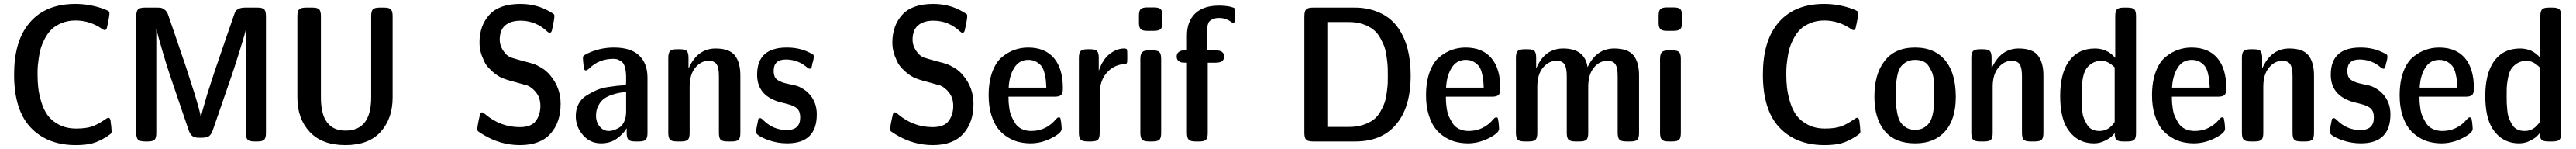

<svg xmlns="http://www.w3.org/2000/svg" viewBox="-20 -733 13365 772"><path d="M53.2 -347.2Q53.2 -513.2 126 -606Q209 -712.9 371.1 -712.9Q449.2 -712.9 522.9 -685.1Q540 -678.2 543.9 -675Q547.9 -671.9 547.9 -665Q547.9 -647 535.2 -590.8Q532.2 -576.7 522.9 -577.1Q518.1 -577.1 508.8 -584Q445.8 -627 372.1 -627Q332 -627 299.6 -613.5Q267.1 -600.1 247.1 -580.6Q227.1 -561 211.9 -531.5Q196.8 -502 190.4 -478.5Q184.1 -455.1 179.9 -423.6Q175.8 -392.1 175.3 -378.7Q174.8 -365.2 174.8 -347.2Q174.8 -311 178.5 -278.6Q182.1 -246.1 194.1 -205.6Q206.1 -165 227.1 -136Q248 -106.9 286.1 -86.9Q324.2 -66.9 375 -66.9Q425.8 -66.9 456.8 -77.4Q487.8 -87.9 524.9 -113.8Q537.1 -122.6 542 -123Q549.8 -123 553.2 -110.8Q559.1 -68.8 559.1 -50.8Q559.1 -44.9 556.2 -41.5Q553.2 -38.1 537.1 -26.9Q495.1 0 460.4 9.5Q425.8 19 373 19Q224.1 19 137.2 -74.2Q53.2 -165 53.2 -347.2Z M687 -44.9V-648.9Q687 -675.8 696.5 -684.8Q706.1 -693.8 731.9 -693.8H793.9Q808.1 -693.8 815.9 -692.4Q823.7 -690.9 835.4 -681.9Q847.2 -672.9 853 -654.8L942.9 -392.1L986.8 -255.9Q1017.6 -156.7 1022 -126H1022.9Q1025.9 -147 1056.2 -248L1096.2 -371.1L1192.9 -651.9Q1197.8 -667 1201.9 -674.1Q1206.1 -681.2 1218.5 -687.5Q1231 -693.8 1252 -693.8H1315.9Q1342.8 -693.8 1351.3 -684.3Q1359.9 -674.8 1359.9 -649.9V-43.9Q1359.9 -18.1 1350.8 -9Q1341.8 0 1315.9 0H1299.8Q1272.9 0 1264.4 -9.5Q1255.9 -19 1255.9 -43.9V-584Q1255.9 -571.8 1221.4 -462.9Q1187 -354 1181.2 -338.9L1085 -61Q1076.2 -35.2 1064 -27.1Q1051.8 -19 1022 -19Q1009.8 -19 1002.9 -19.5Q996.1 -20 986.6 -23.4Q977.1 -26.9 970.5 -35.4Q963.9 -43.9 959 -58.1L869.1 -321.8Q846.2 -387.7 827.1 -454.1Q794.9 -562 792 -584H791V-43.9Q791 -18.1 782 -9Q772.9 0 747.1 0H731.9Q705.1 0 696 -9.5Q687 -19 687 -44.9Z M1522.9 -228V-648.9Q1522.9 -675.8 1532.5 -684.8Q1542 -693.8 1567.9 -693.8H1601.1Q1627.9 -693.8 1636.5 -684.3Q1645 -674.8 1645 -649.9V-227.1Q1645 -56.2 1772.9 -56.2Q1905.8 -56.2 1905.8 -228V-649.9Q1905.8 -675.8 1914.8 -684.8Q1923.8 -693.8 1949.7 -693.8H1972.7Q1999.5 -693.8 2008.3 -684.3Q2017.1 -674.8 2017.1 -649.9V-228Q2017.1 -119.1 1955.1 -50Q1893.1 19 1772 19Q1650.9 19 1586.9 -49.6Q1522.9 -118.2 1522.9 -228Z M2456.5 -63Q2456.5 -81.1 2469.7 -137.2Q2472.7 -151.4 2481.4 -150.9Q2486.3 -150.9 2497.6 -141.1Q2576.7 -74.2 2676.8 -74.2Q2736.8 -74.2 2760.3 -106.7Q2783.7 -139.2 2783.7 -184.1Q2783.7 -224.1 2763.2 -251.5Q2742.7 -278.8 2716.3 -290Q2713.4 -291 2701.9 -293.9Q2690.4 -296.9 2675 -301.5Q2659.7 -306.2 2651.4 -308.1Q2602.5 -320.3 2576.7 -332.8Q2550.8 -345.2 2518.6 -377.9Q2511.7 -384.8 2502.7 -397Q2493.7 -409.2 2480.7 -442.6Q2467.8 -476.1 2467.8 -512.2Q2467.8 -600.1 2519 -656.5Q2570.3 -712.9 2679.7 -712.9Q2764.6 -712.9 2832.5 -672.9Q2849.6 -663.1 2853 -660.2Q2856.4 -657.2 2856.4 -650.9Q2856.4 -632.8 2843.8 -577.1Q2840.8 -563 2831.5 -563Q2826.7 -563 2819.3 -569.8Q2759.3 -626 2680.7 -626Q2630.9 -626 2601.8 -602.1Q2572.8 -578.1 2572.8 -526.9Q2572.8 -487.8 2605.5 -452.1Q2617.7 -439.9 2633.1 -434.6Q2648.4 -429.2 2696.8 -416Q2731.9 -407.2 2748.8 -401.6Q2765.6 -396 2790.5 -381.1Q2815.4 -366.2 2834.5 -342.8Q2888.7 -278.8 2888.7 -194.8Q2888.7 -98.6 2835.7 -39.8Q2782.7 19 2677.7 19Q2575.7 19 2485.4 -36.1Q2464.4 -49.3 2460.4 -52.7Q2456.5 -56.2 2456.5 -63Z M2967.3 -131.8Q2967.3 -167 2981.9 -194.6Q2996.6 -222.2 3023.4 -238.5Q3050.3 -254.9 3075.4 -265.9Q3100.6 -276.9 3134.5 -282Q3168.5 -287.1 3183.3 -288.6Q3198.2 -290 3217.3 -291Q3225.1 -292 3226.8 -294.4Q3228.5 -296.9 3228.5 -310.1V-330.1Q3228.5 -364.3 3221.9 -386.2Q3215.3 -408.2 3202.4 -416Q3189.5 -423.8 3181.4 -426Q3173.3 -428.2 3161.6 -428.2Q3087.4 -428.2 3036.6 -377.9Q3025.4 -368.2 3020.5 -368.2Q3013.7 -368.2 3011.5 -373.5Q3009.3 -378.9 3007.3 -397Q3004.4 -420.9 3004.4 -433.1Q3004.4 -440.9 3008.3 -444.6Q3012.2 -448.2 3028.3 -456.1Q3092.3 -486.8 3165.5 -486.8Q3253.4 -486.8 3296.4 -445.3Q3339.4 -403.8 3339.4 -331.1V-43.9Q3339.4 -18.1 3330.3 -9Q3321.3 0 3295.4 0H3275.4Q3248.5 0 3240 -9.5Q3231.4 -19 3231.4 -43.9V-68.8Q3215.3 -40 3180.9 -15.1Q3146.5 9.8 3098.6 9.8Q3041.5 9.8 3004.4 -33Q2967.3 -75.7 2967.3 -131.8ZM3072.3 -133.8Q3072.3 -100.6 3091.3 -77.4Q3110.4 -54.2 3139.6 -54.2Q3149.4 -54.2 3161.4 -57.6Q3173.3 -61 3189.9 -70.1Q3206.5 -79.1 3217.5 -101.1Q3228.5 -123 3228.5 -154.8V-255.9Q3210.4 -254.9 3193.4 -252Q3176.3 -249 3152.8 -241Q3129.4 -232.9 3112.8 -220.5Q3096.2 -208 3084.2 -185.3Q3072.3 -162.6 3072.3 -133.8Z M3447.3 -44.9V-433.1Q3447.3 -460 3456.8 -469Q3466.3 -478 3492.2 -478H3508.3Q3535.2 -478 3543.7 -468.5Q3552.2 -459 3552.2 -434.1V-379.9H3553.2Q3599.1 -481.9 3692.9 -481.9Q3764.6 -481.9 3793 -445.6Q3821.3 -409.2 3821.3 -341.8V-43.9Q3821.3 -18.1 3812.3 -9Q3803.2 0 3776.9 0H3753.9Q3727.1 0 3718.5 -9.5Q3710 -19 3710 -43.9V-337.9Q3710 -380.9 3698.5 -399.4Q3687 -418 3656.2 -418Q3617.2 -418 3587.6 -382.6Q3558.1 -347.2 3558.1 -283.2V-43.9Q3558.1 -18.1 3549.1 -9Q3540 0 3514.2 0H3492.2Q3465.3 0 3456.3 -9.5Q3447.3 -19 3447.3 -44.9Z M3901.9 -49.8Q3901.9 -52.7 3907 -78.9Q3912.1 -105 3913.1 -108.9Q3913.1 -121.1 3923.8 -121.1Q3929.7 -121.1 3939.9 -110.8Q3991.7 -59.1 4061.8 -59.1Q4131.8 -59.1 4131.8 -124Q4131.8 -144 4125.5 -157.5Q4119.1 -170.9 4104.5 -179Q4089.8 -187 4079.8 -189.9Q4069.8 -192.9 4049.8 -198.2Q3907.7 -227.1 3908.2 -346.2Q3908.2 -486.8 4062 -486.8Q4062.5 -486.8 4063 -486.8Q4128.9 -486.8 4181.2 -460Q4196.3 -453.1 4199.2 -450Q4202.1 -446.8 4202.1 -440.9Q4202.1 -424.8 4194.8 -403.8Q4191.9 -385.7 4189.5 -381.3Q4187 -377 4181.2 -377Q4176.3 -377 4169.9 -381.8Q4121.1 -424.8 4057.1 -424.8Q3994.1 -424.8 3994.1 -366.2Q3994.1 -348.1 3999.5 -335.7Q4004.9 -323.2 4019 -315.7Q4033.2 -308.1 4043 -304.9Q4052.7 -301.8 4075.2 -296.9Q4100.1 -292 4113.5 -288.1Q4127 -284.2 4146 -272.7Q4165 -261.2 4181.2 -243.2Q4218.3 -200.2 4217.8 -140.1Q4217.8 9.8 4064 9.8Q4014.2 9.8 3966.8 -6.8Q3901.9 -30.8 3901.9 -49.8Z M4598.6 -63Q4598.6 -81.1 4611.8 -137.2Q4614.7 -151.4 4623.5 -150.9Q4628.4 -150.9 4639.6 -141.1Q4718.8 -74.2 4818.8 -74.2Q4878.9 -74.2 4902.3 -106.7Q4925.8 -139.2 4925.8 -184.1Q4925.8 -224.1 4905.3 -251.5Q4884.8 -278.8 4858.4 -290Q4855.5 -291 4844 -293.9Q4832.5 -296.9 4817.1 -301.5Q4801.8 -306.2 4793.5 -308.1Q4744.6 -320.3 4718.8 -332.8Q4692.9 -345.2 4660.6 -377.9Q4653.8 -384.8 4644.8 -397Q4635.7 -409.2 4622.8 -442.6Q4609.9 -476.1 4609.9 -512.2Q4609.9 -600.1 4661.1 -656.5Q4712.4 -712.9 4821.8 -712.9Q4906.7 -712.9 4974.6 -672.9Q4991.7 -663.1 4995.1 -660.2Q4998.5 -657.2 4998.5 -650.9Q4998.5 -632.8 4985.8 -577.1Q4982.9 -563 4973.6 -563Q4968.8 -563 4961.4 -569.8Q4901.4 -626 4822.8 -626Q4772.9 -626 4743.9 -602.1Q4714.8 -578.1 4714.8 -526.9Q4714.8 -487.8 4747.6 -452.1Q4759.8 -439.9 4775.1 -434.6Q4790.5 -429.2 4838.9 -416Q4874 -407.2 4890.9 -401.6Q4907.7 -396 4932.6 -381.1Q4957.5 -366.2 4976.6 -342.8Q5030.8 -278.8 5030.8 -194.8Q5030.8 -98.6 4977.8 -39.8Q4924.8 19 4819.8 19Q4717.8 19 4627.4 -36.1Q4606.4 -49.3 4602.5 -52.7Q4598.6 -56.2 4598.6 -63Z M5109.4 -238.8Q5109.4 -308.6 5128.4 -360.4Q5147.5 -412.1 5179.4 -438Q5211.4 -463.9 5244.9 -475.3Q5278.3 -486.8 5314.5 -486.8Q5401.4 -486.8 5448 -432.4Q5494.6 -377.9 5494.6 -274.9Q5494.6 -249 5485.1 -240.5Q5475.6 -231.9 5450.7 -231.9H5212.4Q5212.4 -218.8 5212.9 -207.8Q5213.4 -196.8 5216.6 -172.9Q5219.7 -148.9 5227.5 -130.9Q5235.4 -112.8 5247.3 -94Q5259.3 -75.2 5281 -64.7Q5302.7 -54.2 5330.6 -54.2Q5407.7 -54.2 5459.5 -116.2Q5467.3 -125 5472.7 -125Q5479.5 -125 5481 -122.1Q5482.4 -119.1 5484.4 -105Q5485.4 -102.1 5485.4 -101.1Q5488.3 -74.2 5488.3 -64.9Q5488.3 -42 5425.3 -12.2Q5376.5 9.8 5326.7 9.8Q5295.9 9.8 5266.6 2.9Q5237.3 -3.9 5208 -22Q5178.7 -40 5157.7 -67.1Q5136.7 -94.2 5123 -138.4Q5109.4 -182.6 5109.4 -238.8ZM5213.4 -278.8H5408.7Q5407.7 -300.8 5406.5 -314.5Q5405.3 -328.1 5399.9 -351.1Q5394.5 -374 5385.5 -387.5Q5376.5 -400.9 5358.4 -411.9Q5340.3 -422.9 5315.4 -422.9Q5267.6 -422.9 5241.9 -381.3Q5216.3 -339.8 5213.4 -278.8Z M5577.6 -44.9V-433.1Q5577.6 -460 5587.2 -469Q5596.7 -478 5622.6 -478H5636.7Q5663.6 -478 5672.1 -468.5Q5680.7 -459 5680.7 -434.1V-368.2H5681.6Q5701.7 -426.3 5738 -454.1Q5774.4 -481.9 5812.5 -481.9Q5823.7 -481.9 5826.2 -477.5Q5828.6 -473.1 5828.6 -456.1V-426.8Q5828.6 -408.7 5825.9 -405.3Q5823.2 -401.9 5810.5 -400.9Q5756.3 -396 5720.9 -354.5Q5685.5 -313 5685.5 -246.1V-43.9Q5685.5 -18.1 5676.5 -9Q5667.5 0 5641.6 0H5622.6Q5595.7 0 5586.7 -9.5Q5577.6 -19 5577.6 -44.9Z M5889.2 -615.2V-652.8Q5889.2 -677.7 5898.7 -686.3Q5908.2 -694.8 5933.1 -694.8H5966.3Q5993.2 -694.8 6002.2 -685.3Q6011.2 -675.8 6011.2 -647.9V-620.1Q6011.2 -591.3 6001.7 -582.3Q5992.2 -573.2 5966.3 -573.2H5933.1Q5906.2 -573.2 5897.7 -582.8Q5889.2 -592.3 5889.2 -615.2ZM5896.5 -44.9V-426.8Q5896.5 -453.6 5906 -462.9Q5915.5 -472.2 5941.4 -472.2H5960.4Q5987.3 -472.2 5995.8 -462.6Q6004.4 -453.1 6004.4 -428.2V-43.9Q6004.4 -18.1 5995.4 -9Q5986.3 0 5960.4 0H5941.4Q5914.6 0 5905.5 -9.5Q5896.5 -19 5896.5 -44.9Z M6138.2 -472.2V-548.8Q6138.2 -622.1 6180.7 -663.1Q6223.1 -704.1 6304.2 -704.1Q6334 -704.1 6359.9 -699.2Q6380.9 -694.3 6385 -690.2Q6389.2 -686 6389.2 -668V-640.1Q6389.2 -615.2 6377.9 -615.2Q6373 -615.2 6365.2 -621.1Q6339.4 -640.1 6304.2 -640.1Q6287.1 -640.1 6274.7 -635Q6262.2 -629.9 6256.1 -624Q6250 -618.2 6247.1 -607.7Q6244.1 -597.2 6243.7 -590.6Q6243.2 -584 6243.2 -574.2V-472.2H6287.1Q6331.1 -472.2 6331.1 -440.2Q6331.1 -408.2 6287.1 -408.2H6246.1V-43.9Q6246.1 -18.1 6237.1 -9Q6228 0 6202.1 0H6183.1Q6156.2 0 6147.2 -9.5Q6138.2 -19 6138.2 -44.9V-408.2Q6121.1 -408.2 6112.5 -409.2Q6104 -410.2 6094.5 -417.5Q6085 -424.8 6085 -439.9Q6085 -455.1 6094.5 -462.6Q6104 -470.2 6113 -471.2Q6122.1 -472.2 6138.2 -472.2Z M6747.6 -44.9V-648.9Q6747.6 -675.8 6757.1 -684.8Q6766.6 -693.8 6792.5 -693.8H7010.7Q7079.6 -693.8 7139.2 -667Q7198.7 -640.1 7235.4 -586.9Q7299.3 -495.1 7299.3 -341.8Q7299.3 -173.8 7220.7 -85Q7147.5 0 7011.7 0H6792.5Q6765.6 0 6756.6 -9.5Q6747.6 -19 6747.6 -44.9ZM6866.7 -75.2H6978.5Q7020.5 -75.2 7053.5 -86.2Q7086.4 -97.2 7106.9 -113Q7127.4 -128.9 7142.6 -155.5Q7157.7 -182.1 7164.6 -203.1Q7171.4 -224.1 7175.5 -255.1Q7179.7 -286.1 7180.2 -301.5Q7180.7 -316.9 7180.7 -342Q7180.7 -367.2 7180.2 -383.1Q7179.7 -398.9 7175.5 -431.4Q7171.4 -463.9 7164.6 -485.4Q7157.7 -506.8 7142.6 -534.4Q7127.4 -562 7106.4 -579.1Q7085.4 -596.2 7052.5 -607.7Q7019.5 -619.1 6977.5 -619.1H6866.7Z M7378.9 -238.8Q7378.9 -308.6 7397.9 -360.4Q7417 -412.1 7449 -438Q7481 -463.9 7514.4 -475.3Q7547.9 -486.8 7584 -486.8Q7670.9 -486.8 7717.5 -432.4Q7764.2 -377.9 7764.2 -274.9Q7764.2 -249 7754.6 -240.5Q7745.1 -231.9 7720.2 -231.9H7481.9Q7481.9 -218.8 7482.4 -207.8Q7482.9 -196.8 7486.1 -172.9Q7489.3 -148.9 7497.1 -130.9Q7504.9 -112.8 7516.8 -94Q7528.8 -75.2 7550.5 -64.7Q7572.3 -54.2 7600.1 -54.2Q7677.2 -54.2 7729 -116.2Q7736.8 -125 7742.2 -125Q7749 -125 7750.5 -122.1Q7752 -119.1 7753.9 -105Q7754.9 -102.1 7754.9 -101.1Q7757.8 -74.2 7757.8 -64.9Q7757.8 -42 7694.8 -12.2Q7646 9.8 7596.2 9.8Q7565.4 9.8 7536.1 2.9Q7506.8 -3.9 7477.5 -22Q7448.2 -40 7427.2 -67.1Q7406.2 -94.2 7392.6 -138.4Q7378.9 -182.6 7378.9 -238.8ZM7482.9 -278.8H7678.2Q7677.2 -300.8 7676 -314.5Q7674.8 -328.1 7669.4 -351.1Q7664.1 -374 7655 -387.5Q7646 -400.9 7627.9 -411.9Q7609.9 -422.9 7585 -422.9Q7537.1 -422.9 7511.5 -381.3Q7485.8 -339.8 7482.9 -278.8Z M7845.2 -44.9V-433.1Q7845.2 -460 7854.7 -469Q7864.3 -478 7890.1 -478H7906.2Q7933.1 -478 7941.7 -468.5Q7950.2 -459 7950.2 -434.1V-380.9L7951.2 -379.9Q7994.1 -481.9 8090.8 -481.9Q8202.6 -481.9 8216.8 -384.8Q8262.7 -481.9 8355 -481.9Q8425.8 -481.9 8454.8 -446.5Q8483.9 -411.1 8483.9 -341.8V-43.9Q8483.9 -18.1 8474.9 -9Q8465.8 0 8439.9 0H8418Q8391.1 0 8382.1 -9.5Q8373 -19 8373 -44.9V-337.9Q8373 -380.9 8361.6 -399.4Q8350.1 -418 8318.8 -418Q8278.8 -418 8249.5 -382.6Q8220.2 -347.2 8220.2 -283.2V-43.9Q8220.2 -18.1 8211.2 -9Q8202.1 0 8175.8 0H8153.8Q8127 0 8117.9 -9.5Q8108.9 -19 8108.9 -44.9V-337.9Q8108.9 -380.9 8097.4 -399.4Q8085.9 -418 8055.2 -418Q8015.1 -418 7985.6 -382.6Q7956.1 -347.2 7956.1 -283.2V-43.9Q7956.1 -18.1 7947 -9Q7938 0 7912.1 0H7890.1Q7863.3 0 7854.2 -9.5Q7845.2 -19 7845.2 -44.9Z M8585.4 -615.2V-652.8Q8585.4 -677.7 8595 -686.3Q8604.5 -694.8 8629.4 -694.8H8662.6Q8689.5 -694.8 8698.5 -685.3Q8707.5 -675.8 8707.5 -647.9V-620.1Q8707.5 -591.3 8698 -582.3Q8688.5 -573.2 8662.6 -573.2H8629.4Q8602.5 -573.2 8594 -582.8Q8585.4 -592.3 8585.4 -615.2ZM8592.8 -44.9V-426.8Q8592.8 -453.6 8602.3 -462.9Q8611.8 -472.2 8637.7 -472.2H8656.7Q8683.6 -472.2 8692.1 -462.6Q8700.7 -453.1 8700.7 -428.2V-43.9Q8700.7 -18.1 8691.7 -9Q8682.6 0 8656.7 0H8637.7Q8610.8 0 8601.8 -9.5Q8592.8 -19 8592.8 -44.9Z M9126.5 -347.2Q9126.5 -513.2 9199.2 -606Q9282.2 -712.9 9444.3 -712.9Q9522.5 -712.9 9596.2 -685.1Q9613.3 -678.2 9617.2 -675Q9621.1 -671.9 9621.1 -665Q9621.1 -647 9608.4 -590.8Q9605.5 -576.7 9596.2 -577.1Q9591.3 -577.1 9582 -584Q9519 -627 9445.3 -627Q9405.3 -627 9372.8 -613.5Q9340.3 -600.1 9320.3 -580.6Q9300.3 -561 9285.2 -531.5Q9270 -502 9263.7 -478.5Q9257.3 -455.1 9253.2 -423.6Q9249 -392.1 9248.5 -378.7Q9248 -365.2 9248 -347.2Q9248 -311 9251.7 -278.6Q9255.4 -246.1 9267.3 -205.6Q9279.3 -165 9300.3 -136Q9321.3 -106.9 9359.4 -86.9Q9397.5 -66.9 9448.2 -66.9Q9499 -66.9 9530 -77.4Q9561 -87.9 9598.1 -113.8Q9610.4 -122.6 9615.2 -123Q9623 -123 9626.5 -110.8Q9632.3 -68.8 9632.3 -50.8Q9632.3 -44.9 9629.4 -41.5Q9626.5 -38.1 9610.4 -26.9Q9568.4 0 9533.7 9.5Q9499 19 9446.3 19Q9297.4 19 9210.4 -74.2Q9126.5 -165 9126.5 -347.2Z M9705.1 -231.9Q9705.1 -348.1 9756.3 -415Q9809.6 -486.8 9916 -486.8Q10020 -486.8 10075.2 -417Q10127 -352.1 10127.4 -231.9Q10127.4 -113.8 10071.3 -51.8Q10016.6 9.8 9917.5 9.8Q9916.5 9.8 9916 9.8Q9812 9.8 9758.3 -54.2Q9705.1 -119.1 9705.1 -231.9ZM10016.1 -244.1Q10016.1 -267.1 10015.6 -280.5Q10015.1 -293.9 10012.7 -319.1Q10010.3 -344.2 10003.7 -359.1Q9997.1 -374 9986.6 -390.6Q9976.1 -407.2 9958.3 -415Q9940.4 -422.9 9916 -422.9Q9887.2 -422.9 9867.2 -409.9Q9847.2 -397 9837.6 -380.4Q9828.1 -363.8 9822.8 -335Q9817.4 -306.2 9816.9 -289.6Q9816.4 -272.9 9816.4 -243.9Q9816.4 -214.8 9816.9 -198Q9817.4 -181.2 9822.8 -151.6Q9828.1 -122.1 9837.6 -104.5Q9847.2 -86.9 9867.2 -73.5Q9887.2 -60.1 9916.3 -60.1Q9945.3 -60.1 9965.3 -73.5Q9985.4 -86.9 9994.9 -104.5Q10004.4 -122.1 10009.8 -151.6Q10015.1 -181.2 10015.6 -198Q10016.1 -214.8 10016.1 -244.1Z M10208 -44.9V-433.1Q10208 -460 10217.5 -469Q10227.1 -478 10252.9 -478H10269Q10295.9 -478 10304.4 -468.5Q10313 -459 10313 -434.1V-379.9H10314Q10359.9 -481.9 10453.6 -481.9Q10525.4 -481.9 10553.7 -445.6Q10582 -409.2 10582 -341.8V-43.9Q10582 -18.1 10573 -9Q10564 0 10537.6 0H10514.6Q10487.8 0 10479.2 -9.5Q10470.7 -19 10470.7 -43.9V-337.9Q10470.7 -380.9 10459.2 -399.4Q10447.8 -418 10417 -418Q10377.9 -418 10348.4 -382.6Q10318.8 -347.2 10318.8 -283.2V-43.9Q10318.8 -18.1 10309.8 -9Q10300.8 0 10274.9 0H10252.9Q10226.1 0 10217 -9.5Q10208 -19 10208 -44.9Z M10668.9 -235.8Q10668.9 -348.6 10711.9 -412.1Q10759.8 -481.9 10849.6 -481.9Q10913.6 -481.9 10954.6 -433.1V-649.9Q10954.6 -675.8 10963.6 -684.8Q10972.7 -693.8 10998.5 -693.8H11018.6Q11045.4 -693.8 11054 -684.3Q11062.5 -674.8 11062.5 -649.9V-43.9Q11062.5 -18.1 11053.7 -9Q11044.9 0 11018.6 0H10995.6Q10968.8 0 10960.2 -9.5Q10951.7 -19 10951.7 -43.9Q10947.8 -38.1 10937.7 -27.6Q10927.7 -17.1 10901.1 -3.7Q10874.5 9.8 10844.7 9.8Q10752.9 9.8 10703.6 -70.8Q10668.9 -129.9 10668.9 -235.8ZM10779.8 -234.9Q10779.8 -212.9 10780.3 -199.5Q10780.8 -186 10783.2 -161.1Q10785.6 -136.2 10791.7 -120.6Q10797.9 -105 10807.9 -87.9Q10817.9 -70.8 10834.2 -62.5Q10850.6 -54.2 10873.5 -54.2Q10921.4 -54.2 10951.7 -101.1V-383.8Q10917.5 -418 10883.8 -418Q10854 -418 10832.8 -404.1Q10811.5 -390.1 10801.5 -372.6Q10791.5 -355 10786.1 -325Q10780.8 -294.9 10780.3 -278.3Q10779.8 -261.7 10779.8 -234.9Z M11145.5 -238.8Q11145.5 -308.6 11164.6 -360.4Q11183.6 -412.1 11215.6 -438Q11247.6 -463.9 11281 -475.3Q11314.5 -486.8 11350.6 -486.8Q11437.5 -486.8 11484.1 -432.4Q11530.8 -377.9 11530.8 -274.9Q11530.8 -249 11521.2 -240.5Q11511.7 -231.9 11486.8 -231.9H11248.5Q11248.5 -218.8 11249 -207.8Q11249.5 -196.8 11252.7 -172.9Q11255.9 -148.9 11263.7 -130.9Q11271.5 -112.8 11283.4 -94Q11295.4 -75.2 11317.1 -64.7Q11338.9 -54.2 11366.7 -54.2Q11443.8 -54.2 11495.6 -116.2Q11503.4 -125 11508.8 -125Q11515.6 -125 11517.1 -122.1Q11518.6 -119.1 11520.5 -105Q11521.5 -102.1 11521.5 -101.1Q11524.4 -74.2 11524.4 -64.9Q11524.4 -42 11461.4 -12.2Q11412.6 9.8 11362.8 9.8Q11332 9.8 11302.7 2.9Q11273.4 -3.9 11244.1 -22Q11214.8 -40 11193.8 -67.1Q11172.9 -94.2 11159.2 -138.4Q11145.5 -182.6 11145.5 -238.8ZM11249.5 -278.8H11444.8Q11443.8 -300.8 11442.6 -314.5Q11441.4 -328.1 11436 -351.1Q11430.7 -374 11421.6 -387.5Q11412.6 -400.9 11394.5 -411.9Q11376.5 -422.9 11351.6 -422.9Q11303.7 -422.9 11278.1 -381.3Q11252.4 -339.8 11249.5 -278.8Z M11611.8 -44.9V-433.1Q11611.8 -460 11621.3 -469Q11630.9 -478 11656.7 -478H11672.9Q11699.7 -478 11708.3 -468.5Q11716.8 -459 11716.8 -434.1V-379.9H11717.8Q11763.7 -481.9 11857.4 -481.9Q11929.2 -481.9 11957.5 -445.6Q11985.8 -409.2 11985.8 -341.8V-43.9Q11985.8 -18.1 11976.8 -9Q11967.8 0 11941.4 0H11918.5Q11891.6 0 11883.1 -9.5Q11874.5 -19 11874.5 -43.9V-337.9Q11874.5 -380.9 11863 -399.4Q11851.6 -418 11820.8 -418Q11781.7 -418 11752.2 -382.6Q11722.7 -347.2 11722.7 -283.2V-43.9Q11722.7 -18.1 11713.6 -9Q11704.6 0 11678.7 0H11656.7Q11629.9 0 11620.8 -9.5Q11611.8 -19 11611.8 -44.9Z M12066.4 -49.8Q12066.4 -52.7 12071.5 -78.9Q12076.7 -105 12077.6 -108.9Q12077.6 -121.1 12088.4 -121.1Q12094.2 -121.1 12104.5 -110.8Q12156.2 -59.1 12226.3 -59.1Q12296.4 -59.1 12296.4 -124Q12296.4 -144 12290 -157.5Q12283.7 -170.9 12269 -179Q12254.4 -187 12244.4 -189.9Q12234.4 -192.9 12214.4 -198.2Q12072.3 -227.1 12072.8 -346.2Q12072.8 -486.8 12226.6 -486.8Q12227.1 -486.8 12227.5 -486.8Q12293.5 -486.8 12345.7 -460Q12360.8 -453.1 12363.8 -450Q12366.7 -446.8 12366.7 -440.9Q12366.7 -424.8 12359.4 -403.8Q12356.4 -385.7 12354 -381.3Q12351.6 -377 12345.7 -377Q12340.8 -377 12334.5 -381.8Q12285.6 -424.8 12221.7 -424.8Q12158.7 -424.8 12158.7 -366.2Q12158.7 -348.1 12164.1 -335.7Q12169.4 -323.2 12183.6 -315.7Q12197.8 -308.1 12207.5 -304.9Q12217.3 -301.8 12239.7 -296.9Q12264.6 -292 12278.1 -288.1Q12291.5 -284.2 12310.5 -272.7Q12329.6 -261.2 12345.7 -243.2Q12382.8 -200.2 12382.3 -140.1Q12382.3 9.8 12228.5 9.8Q12178.7 9.8 12131.3 -6.8Q12066.4 -30.8 12066.4 -49.8Z M12430.2 -238.8Q12430.2 -308.6 12449.2 -360.4Q12468.3 -412.1 12500.2 -438Q12532.2 -463.9 12565.7 -475.3Q12599.1 -486.8 12635.3 -486.8Q12722.2 -486.8 12768.8 -432.4Q12815.4 -377.9 12815.4 -274.9Q12815.4 -249 12805.9 -240.5Q12796.4 -231.9 12771.5 -231.9H12533.2Q12533.2 -218.8 12533.7 -207.8Q12534.2 -196.8 12537.4 -172.9Q12540.5 -148.9 12548.3 -130.9Q12556.2 -112.8 12568.1 -94Q12580.1 -75.2 12601.8 -64.7Q12623.5 -54.2 12651.4 -54.2Q12728.5 -54.2 12780.3 -116.2Q12788.1 -125 12793.5 -125Q12800.3 -125 12801.8 -122.1Q12803.2 -119.1 12805.2 -105Q12806.2 -102.1 12806.2 -101.1Q12809.1 -74.2 12809.1 -64.9Q12809.1 -42 12746.1 -12.2Q12697.3 9.8 12647.5 9.8Q12616.7 9.8 12587.4 2.9Q12558.1 -3.9 12528.8 -22Q12499.5 -40 12478.5 -67.1Q12457.5 -94.2 12443.8 -138.4Q12430.2 -182.6 12430.2 -238.8ZM12534.2 -278.8H12729.5Q12728.5 -300.8 12727.3 -314.5Q12726.1 -328.1 12720.7 -351.1Q12715.3 -374 12706.3 -387.5Q12697.3 -400.9 12679.2 -411.9Q12661.1 -422.9 12636.2 -422.9Q12588.4 -422.9 12562.7 -381.3Q12537.1 -339.8 12534.2 -278.8Z M12874.5 -235.8Q12874.5 -348.6 12917.5 -412.1Q12965.3 -481.9 13055.2 -481.9Q13119.1 -481.9 13160.2 -433.1V-649.9Q13160.2 -675.8 13169.2 -684.8Q13178.2 -693.8 13204.1 -693.8H13224.1Q13251 -693.8 13259.5 -684.3Q13268.1 -674.8 13268.1 -649.9V-43.9Q13268.1 -18.1 13259.3 -9Q13250.5 0 13224.1 0H13201.2Q13174.3 0 13165.8 -9.5Q13157.2 -19 13157.2 -43.9Q13153.3 -38.1 13143.3 -27.6Q13133.3 -17.1 13106.7 -3.7Q13080.1 9.8 13050.3 9.8Q12958.5 9.8 12909.2 -70.8Q12874.5 -129.9 12874.5 -235.8ZM12985.4 -234.9Q12985.4 -212.9 12985.8 -199.5Q12986.3 -186 12988.8 -161.1Q12991.2 -136.2 12997.3 -120.6Q13003.4 -105 13013.4 -87.9Q13023.4 -70.8 13039.8 -62.5Q13056.2 -54.2 13079.1 -54.2Q13127 -54.2 13157.2 -101.1V-383.8Q13123 -418 13089.4 -418Q13059.6 -418 13038.3 -404.1Q13017.1 -390.1 13007.1 -372.6Q12997.1 -355 12991.7 -325Q12986.3 -294.9 12985.8 -278.3Q12985.4 -261.7 12985.4 -234.9Z"/></svg>

Font: CMU Sans Serif Demi Condensed
Style: DemiCondensed
Weight: 600
Width: 3
Version: Version 0.7.0